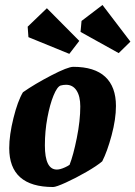

<svg xmlns="http://www.w3.org/2000/svg" viewBox="-20 -741 543 770"><path d="M17 -147Q17 -199 34 -267.5Q51 -336 72 -371Q119 -404 185.5 -438.5Q252 -473 274 -473Q359 -473 402 -433Q445 -393 445 -316Q445 -263 427.5 -198Q410 -133 390 -94Q369 -76 326.5 -51.5Q284 -27 244.5 -9Q205 9 193 9Q17 9 17 -147ZM222 -63Q230 -65 241 -70Q252 -75 259 -80Q274 -118 288 -187.5Q302 -257 302 -314Q302 -355 287 -378Q272 -401 245 -401Q234 -401 223 -398Q209 -393 194.5 -357.5Q180 -322 170 -268.5Q160 -215 160 -158Q160 -61 208 -61Q214 -61 222 -63ZM456 -528 303 -613 307 -657 391 -721 503 -574ZM258 -525 94 -592 91 -634 168 -708 298 -577Z"/></svg>

Font: Grenze
Style: Bold Italic
Weight: 700
Italic angle: -10°
Designer: Renata Polastri
Foundry: Omnibus-Type
Version: Version 1.002; ttfautohint (v1.8)